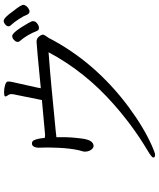

<svg xmlns="http://www.w3.org/2000/svg" viewBox="70 -869 860 1040"><g transform="rotate(-90 500.0 -349.0)"><path d="M825 -713Q845 -713 896 -624Q904 -608 905 -605.5Q906 -603 904.5 -594Q903 -585 891.5 -576.5Q880 -568 868.5 -568Q857 -568 853 -578Q832 -632 795 -675Q792 -679 793.5 -687.5Q795 -696 805 -704.5Q815 -713 825 -713ZM221 -582Q226 -606 242 -606Q251 -606 255 -602Q268 -591 273 -537Q281 -535 288 -535H292L478 -552L509 -705Q513 -724 505 -734.5Q497 -745 498 -750V-752Q501 -757 521 -757Q541 -757 559 -751.5Q577 -746 578 -738Q579 -730 577 -718L569 -682L546 -579L542 -558Q777 -581 794.5 -581Q812 -581 823 -566.5Q834 -552 832 -544.5Q830 -537 825 -530.5Q820 -524 815 -516Q686 -266 443 -84Q328 1 230 44Q192 61 181 61Q170 61 168 56Q166 51 167 50Q168 42 207 19Q336 -58 454 -162Q631 -317 737 -516Q605 -506 536.5 -499Q468 -492 381 -484Q294 -476 283 -474H277Q278 -414 273.5 -370.5Q269 -327 267 -320Q259 -279 236 -273L231 -272Q217 -272 207 -288Q197 -304 199 -326L205 -348L206 -351Q217 -402 219.5 -464Q222 -526 220.5 -550Q219 -574 221 -582ZM941 -631Q935 -648 917.5 -675.5Q900 -703 881 -723Q876 -729 878 -737Q880 -745 889 -752Q898 -759 907 -759Q924 -759 961 -706Q996 -663 993.5 -650.5Q991 -638 979 -628.5Q967 -619 957.5 -619Q948 -619 941 -631Z"/></g></svg>

Font: LXGW Bright GB
Style: Italic
Weight: 400
Italic angle: -12°
Designer: Christian Thalmann (Catharsis Fonts)
Foundry: LXGW / Christian Thalmann (Catharsis Fonts) / Fontworks Inc.
Version: Version 5.510